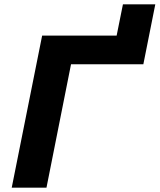

<svg xmlns="http://www.w3.org/2000/svg" viewBox="-20 -864 735 884"><path d="M174 -700H517L546 -844H695L640 -568H307L194 0H34Z"/></svg>

Font: Montserrat Alternates
Style: Bold Italic
Weight: 700
Italic angle: -11.3°
Designer: Julieta Ulanovsky
Foundry: Julieta Ulanovsky
Version: Version 7.200